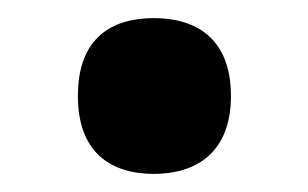

<svg xmlns="http://www.w3.org/2000/svg" viewBox="-20 -183 340 212"><path d="M150 9C196 9 235 -14 235 -77C235 -141 196 -163 150 -163C103 -163 66 -141 66 -77C66 -14 103 9 150 9Z"/></svg>

Font: Noto Serif Sinhala SemiCondensed ExtraBold
Style: Regular
Weight: 800
Width: 4
Designer: Jelle Bosma - Monotype Design Team
Foundry: Monotype Imaging Inc.
Version: Version 2.007